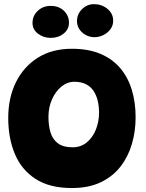

<svg xmlns="http://www.w3.org/2000/svg" viewBox="-20 -900 717 945"><path d="M334 25.5Q224 25.5 154.8 -19.5Q85.5 -64.5 53 -142.5Q20.5 -220.5 20.5 -319.5Q20.5 -418 58.2 -494.8Q96 -571.5 166 -615.8Q236 -660 334 -660Q415.5 -660 474.8 -634.8Q534 -609.5 572.2 -564Q610.5 -518.5 629 -457Q647.5 -395.5 647.5 -322.5Q647.5 -255 629.5 -192.5Q611.5 -130 573.8 -81Q536 -32 476.5 -3.2Q417 25.5 334 25.5ZM337.5 -175Q378 -175 407.2 -199.2Q436.5 -223.5 452 -262.5Q467.5 -301.5 467.5 -345Q467.5 -376 461 -403.8Q454.5 -431.5 440.5 -452.5Q426.5 -473.5 403.2 -485.5Q380 -497.5 346 -497.5Q311.5 -497.5 282.5 -474Q253.5 -450.5 236 -411.2Q218.5 -372 218.5 -325Q218.5 -281 229 -247.2Q239.5 -213.5 265.5 -194.2Q291.5 -175 337.5 -175ZM229.5 -713.5Q194.5 -713.5 167.2 -734Q140 -754.5 140 -787Q140 -822.5 166 -846.8Q192 -871 229 -871Q270 -871 294.8 -846.8Q319.5 -822.5 319.5 -788Q319.5 -755.5 293 -734.5Q266.5 -713.5 229.5 -713.5ZM445.5 -717Q410.5 -717 384.8 -740Q359 -763 359 -796.5Q359 -830.5 383.8 -855Q408.5 -879.5 442.5 -879.5Q480.5 -879.5 508.8 -856.5Q537 -833.5 537 -798Q537 -774 523.2 -755.8Q509.5 -737.5 488.5 -727.2Q467.5 -717 445.5 -717Z"/></svg>

Font: Grandstander Thin Black
Style: Regular
Weight: 900
Version: Version 1.200